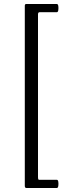

<svg xmlns="http://www.w3.org/2000/svg" viewBox="-20 -767 325 960"><path d="M112 173Q104 173 104 162V-738Q104 -747 111 -747H264Q270 -747 271.5 -737Q273 -727 271.5 -716.5Q270 -706 264 -706H178Q170 -706 170 -695V118Q170 132 175 132H264Q270 132 271.5 142Q273 152 271.5 162.5Q270 173 264 173Z"/></svg>

Font: Junicode Two Beta Condensed Medium
Style: Italic
Weight: 500
Width: 3
Italic angle: -9°
Version: Version 1.053; ttfautohint (v1.8.4)